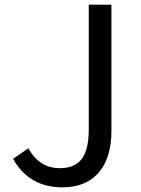

<svg xmlns="http://www.w3.org/2000/svg" viewBox="-20 -763 602 822"><path d="M36 -83C81 -3 150 39 247 39C397 39 457 -68 457 -200V-743H360V-208C360 -91 319 -43 236 -43C180 -43 136 -68 101 -128Z"/></svg>

Font: GenEiGothic-pro-Regular
Style: Regular
Weight: 400
Designer: Ryoko NISHIZUKA (kana & ideographs); Paul D. Hunt (Latin, Greek & Cyrillic); Wenlong ZHANG (bopomofo); Sandoll Communica
Foundry: Adobe Systems Incorporated; o_tamon
Version: Version 1.000.140830